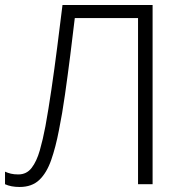

<svg xmlns="http://www.w3.org/2000/svg" viewBox="-21 -734 728 765"><path d="M587 0H529V-662H277Q269 -593 259 -514Q249 -435 238 -357.5Q227 -280 214 -216Q201 -148 183 -96.5Q165 -45 135.5 -17Q106 11 57 11Q23 11 -1 0V-50Q10 -45 22.5 -42Q35 -39 52 -39Q85 -39 105 -65Q125 -91 137.5 -134.5Q150 -178 160 -231Q172 -297 184 -378.5Q196 -460 207 -546.5Q218 -633 228 -714H587Z"/></svg>

Font: RS Noto Sans Light
Style: Regular
Weight: 300
Designer: Monotype Design Team
Foundry: Monotype Imaging Inc.
Version: Version 3.10